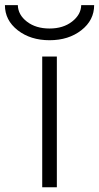

<svg xmlns="http://www.w3.org/2000/svg" viewBox="-48 -749 397 769"><path d="M277.3 -728.5H329.1Q329.1 -668 277.8 -627.9Q226.6 -587.9 150.4 -587.9Q74.2 -587.9 22.9 -627.9Q-28.3 -668 -28.3 -728.5H23.4Q24.4 -689.5 60.1 -662.1Q95.7 -634.8 150.4 -634.8Q205.1 -634.8 240.7 -662.6Q276.4 -690.4 277.3 -728.5ZM121.1 1V-522.5H179.7V1Z"/></svg>

Font: Gen Shin Gothic Light
Style: Regular
Weight: 200
Designer: [Source Han Sans]
Ryoko NISHIZUKA  (kana & ideographs); Paul D. Hunt (Latin, Greek & Cyrillic); Wenlong ZHANG  (bopomofo
Version: Version 1.002.20150607